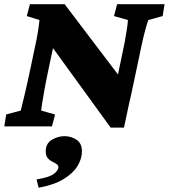

<svg xmlns="http://www.w3.org/2000/svg" viewBox="-30 -593 792 901"><path d="M515.6 -205.1 538.1 -312.5Q547.9 -356.4 554.7 -392.6Q561.5 -428.7 565.4 -455.6Q569.3 -482.4 570.3 -499L504.9 -517.6L519.5 -573.2H742.2L733.4 -517.6L666 -499Q660.2 -483.4 651.9 -453.1Q643.6 -422.9 635.7 -386.2Q627.9 -349.6 620.1 -312.5L586.9 -155.3Q574.2 -101.6 566.9 -64.9Q559.6 -28.3 551.8 5.9H489.3L171.9 -431.6H232.4L199.2 -275.4Q185.5 -210.9 178.2 -169.9Q170.9 -128.9 167.5 -106.4Q164.1 -84 163.1 -74.2L228.5 -55.7L213.9 0H-9.8L-1 -55.7L67.4 -74.2Q72.3 -93.8 85 -146.5Q97.7 -199.2 113.3 -273.4L136.7 -384.8Q142.6 -410.2 147.9 -443.8Q153.3 -477.5 155.3 -499L95.7 -517.6L110.4 -573.2H273.4L552.7 -205.1ZM151.4 288.1 141.6 249Q205.1 238.3 224.6 221.7Q244.1 205.1 244.1 192.4Q244.1 182.6 235.4 176.8Q226.6 170.9 214.4 165Q202.1 159.2 193.4 147.9Q184.6 136.7 184.6 117.2Q184.6 80.1 213.4 63Q242.2 45.9 272.5 45.9Q302.7 45.9 328.6 62.5Q354.5 79.1 354.5 117.2Q354.5 151.4 334 185.5Q313.5 219.7 269 247.1Q224.6 274.4 151.4 288.1Z"/></svg>

Font: Crimson Pro Black
Style: Italic
Weight: 900
Italic angle: -12°
Designer: Jacques Le Bailly
Foundry: Baron von Fonthausen
Version: Version 1.003